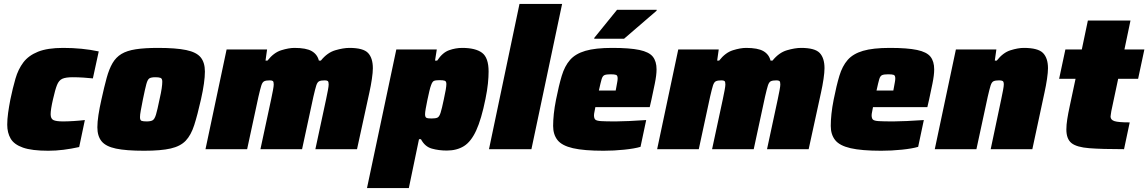

<svg xmlns="http://www.w3.org/2000/svg" viewBox="-20 -763 5873 982"><path d="M227 8Q143 8 97.5 -8Q52 -24 34.5 -54Q17 -84 17 -125Q17 -153 21.5 -185.5Q26 -218 33 -254Q45 -312 59 -360.5Q73 -409 99.5 -444Q126 -479 174.5 -498.5Q223 -518 303 -518Q401 -518 485 -500L455 -362Q438 -364 408.5 -366Q379 -368 352 -368Q316 -368 298.5 -360Q281 -352 271.5 -328Q262 -304 251 -255Q239 -203 239 -179Q239 -156 253 -149Q267 -142 303 -142Q326 -142 357.5 -144Q389 -146 414 -149L385 -11Q345 -2 305 3Q265 8 227 8Z M717 8Q625 8 573 -3Q521 -14 499.5 -40.5Q478 -67 478 -112Q478 -139 483.5 -175Q489 -211 499 -255Q513 -319 525.5 -364.5Q538 -410 555.5 -440Q573 -470 601 -487Q629 -504 674.5 -511Q720 -518 788 -518Q880 -518 932.5 -507Q985 -496 1006.5 -469.5Q1028 -443 1028 -397Q1028 -344 1008 -255Q990 -175 973.5 -123.5Q957 -72 930 -43.5Q903 -15 853 -3.5Q803 8 717 8ZM730 -142Q751 -142 761 -148Q771 -154 778 -177.5Q785 -201 796 -255Q804 -290 807 -311Q810 -332 810 -345Q810 -361 801.5 -364.5Q793 -368 775 -368Q754 -368 744.5 -362.5Q735 -357 728.5 -333Q722 -309 711 -255Q704 -219 700 -197.5Q696 -176 696 -164Q696 -148 704 -145Q712 -142 730 -142Z M1031 0 1139 -510H1346L1338 -453H1348Q1380 -494 1418.5 -506Q1457 -518 1486 -518Q1546 -518 1574.5 -501.5Q1603 -485 1611 -453H1621Q1654 -494 1695 -506Q1736 -518 1767 -518Q1838 -518 1862.5 -492Q1887 -466 1887 -414Q1887 -393 1882 -359Q1877 -325 1869 -289L1806 0H1593L1648 -256Q1653 -280 1657 -301Q1661 -322 1661 -331Q1661 -345 1656.5 -348.5Q1652 -352 1641 -352Q1622 -352 1612.5 -347.5Q1603 -343 1597.5 -325.5Q1592 -308 1583 -269L1525 0H1312L1367 -256Q1372 -280 1376 -301Q1380 -322 1380 -331Q1380 -345 1375.5 -348.5Q1371 -352 1360 -352Q1341 -352 1331.5 -347.5Q1322 -343 1316.5 -325.5Q1311 -308 1302 -269L1244 0Z M1857 199 2007 -510H2214L2205 -453H2216Q2243 -494 2276.5 -506Q2310 -518 2344 -518Q2412 -518 2445.5 -493Q2479 -468 2479 -397Q2479 -370 2475.5 -335.5Q2472 -301 2463 -257Q2442 -153 2415.5 -95.5Q2389 -38 2352.5 -15.5Q2316 7 2265 7Q2224 7 2188.5 -3Q2153 -13 2133 -51H2123L2071 199ZM2187 -157Q2208 -157 2217.5 -161.5Q2227 -166 2233.5 -186.5Q2240 -207 2250 -255Q2263 -313 2263 -333Q2263 -347 2255 -350Q2247 -353 2228 -353Q2207 -353 2199 -349Q2191 -345 2185 -328Q2181 -318 2176 -297Q2171 -276 2166 -252Q2161 -228 2157.5 -208Q2154 -188 2154 -179Q2154 -164 2161 -160.5Q2168 -157 2187 -157Z M2481 0 2637 -743H2855L2698 0Z M3067 8Q2967 8 2910.5 -5Q2854 -18 2831.5 -46.5Q2809 -75 2809 -119Q2809 -147 2812.5 -180.5Q2816 -214 2824 -254Q2838 -325 2853 -375Q2868 -425 2895.5 -456.5Q2923 -488 2974 -503Q3025 -518 3111 -518Q3201 -518 3250.5 -507.5Q3300 -497 3319 -473Q3338 -449 3338 -408Q3338 -379 3329 -335Q3320 -291 3312 -254L3303 -215H3025Q3024 -208 3021 -194Q3018 -180 3018 -174Q3018 -158 3024.5 -151.5Q3031 -145 3054.5 -143.5Q3078 -142 3129 -142Q3155 -142 3198.5 -144Q3242 -146 3285 -149L3256 -12Q3226 -3 3173 2.5Q3120 8 3067 8ZM3043 -300H3129L3132 -316Q3135 -333 3137 -343.5Q3139 -354 3139 -362Q3139 -377 3131 -380Q3123 -383 3103 -383Q3082 -383 3072 -379Q3062 -375 3057 -358Q3052 -341 3043 -300ZM3019 -565 3020 -570 3136 -713H3339L3338 -708L3172 -565Z M3341 0 3449 -510H3656L3648 -453H3658Q3690 -494 3728.5 -506Q3767 -518 3796 -518Q3856 -518 3884.5 -501.5Q3913 -485 3921 -453H3931Q3964 -494 4005 -506Q4046 -518 4077 -518Q4148 -518 4172.5 -492Q4197 -466 4197 -414Q4197 -393 4192 -359Q4187 -325 4179 -289L4116 0H3903L3958 -256Q3963 -280 3967 -301Q3971 -322 3971 -331Q3971 -345 3966.5 -348.5Q3962 -352 3951 -352Q3932 -352 3922.5 -347.5Q3913 -343 3907.5 -325.5Q3902 -308 3893 -269L3835 0H3622L3677 -256Q3682 -280 3686 -301Q3690 -322 3690 -331Q3690 -345 3685.5 -348.5Q3681 -352 3670 -352Q3651 -352 3641.5 -347.5Q3632 -343 3626.5 -325.5Q3621 -308 3612 -269L3554 0Z M4487 8Q4387 8 4330.5 -5Q4274 -18 4251.5 -46.5Q4229 -75 4229 -119Q4229 -147 4232.5 -180.5Q4236 -214 4244 -254Q4258 -325 4273 -375Q4288 -425 4315.5 -456.5Q4343 -488 4394 -503Q4445 -518 4531 -518Q4621 -518 4670.5 -507.5Q4720 -497 4739 -473Q4758 -449 4758 -408Q4758 -379 4749 -335Q4740 -291 4732 -254L4723 -215H4445Q4444 -208 4441 -194Q4438 -180 4438 -174Q4438 -158 4444.5 -151.5Q4451 -145 4474.5 -143.5Q4498 -142 4549 -142Q4575 -142 4618.5 -144Q4662 -146 4705 -149L4676 -12Q4646 -3 4593 2.5Q4540 8 4487 8ZM4463 -300H4549L4552 -316Q4555 -333 4557 -343.5Q4559 -354 4559 -362Q4559 -377 4551 -380Q4543 -383 4523 -383Q4502 -383 4492 -379Q4482 -375 4477 -358Q4472 -341 4463 -300Z M4761 0 4869 -510H5076L5068 -453H5078Q5110 -494 5148.5 -506Q5187 -518 5216 -518Q5289 -518 5314.5 -492Q5340 -466 5340 -414Q5340 -393 5335 -359Q5330 -325 5322 -289L5260 0H5047L5101 -256Q5106 -280 5110 -301Q5114 -322 5114 -331Q5114 -345 5108.5 -348.5Q5103 -352 5090 -352Q5071 -352 5061.5 -347.5Q5052 -343 5046.5 -325.5Q5041 -308 5032 -269L4974 0Z M5729 0Q5616 0 5551.5 -5Q5487 -10 5460.5 -31Q5434 -52 5434 -101Q5434 -124 5438.5 -153Q5443 -182 5451 -219L5481 -360H5397L5429 -510H5513L5544 -658H5762L5731 -510H5833L5801 -360H5699L5664 -195Q5663 -186 5661.5 -178.5Q5660 -171 5660 -167Q5660 -150 5680 -143.5Q5700 -137 5758 -137Z"/></svg>

Font: Saira Black
Style: Italic
Weight: 900
Italic angle: -12°
Designer: Hector Gatti with collaboration of the Omnibus-Type team
Foundry: Omnibus-Type
Version: Version 1.100; ttfautohint (v1.8.3)